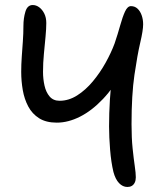

<svg xmlns="http://www.w3.org/2000/svg" viewBox="-20 -732 662 764"><path d="M487 12Q468.4 12 453.8 -3.3Q439.2 -18.6 431.4 -47.6Q422.2 -86 418.1 -136.5Q414 -187 414 -229Q414 -281.6 417.3 -335Q420.6 -388.4 427 -436.9Q433.4 -485.4 442 -522L470 -452Q434.2 -385 389.9 -338.3Q345.6 -291.6 298.5 -267.8Q251.4 -244 206 -244Q163.2 -244 135.6 -261.5Q108 -279 92.4 -308.4Q76.8 -337.8 70.6 -373.6Q64.4 -409.4 64.4 -446.2Q64.4 -475.4 66.6 -506.3Q68.8 -537.2 71 -568.3Q73.2 -599.4 73.2 -629.2Q73.2 -659.4 81.1 -685.7Q89 -712 110.2 -712Q124 -712 136.2 -702.9Q148.4 -693.8 156.3 -677.9Q164.2 -662 164.2 -640.4Q164.2 -618.4 161.2 -586.1Q158.2 -553.8 154.7 -517.7Q151.2 -481.6 151.2 -446Q151.2 -417.8 157.1 -391.4Q163 -365 177.5 -348Q192 -331 217.2 -331Q253.4 -331 287 -352.3Q320.6 -373.6 349.5 -408.3Q378.4 -443 400.5 -482.9Q422.6 -522.8 436 -559Q448.8 -596.8 458.2 -630.7Q467.6 -664.6 477.5 -686.1Q487.4 -707.6 501 -707.6Q516.6 -707.6 527.4 -697.4Q538.2 -687.2 543.9 -670.6Q549.6 -654 549.6 -635.4Q549.6 -611.4 538.1 -562.5Q526.6 -513.6 515 -434.2Q503.4 -354.8 503.4 -237.8Q503.4 -182.6 507.7 -141.4Q512 -100.2 516.2 -71.6Q520.4 -43 520.4 -26.6Q520.4 -14.2 516.2 -5.5Q512 3.2 504.6 7.6Q497.2 12 487 12Z"/></svg>

Font: Shantell Sans Light
Style: Regular
Weight: 300
Designer: Stephen Nixon, Anya Danilova, Shantell Martin
Foundry: Arrow Type
Version: Version 1.011;[c5ecc13dd]